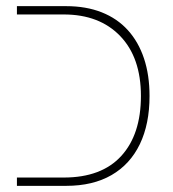

<svg xmlns="http://www.w3.org/2000/svg" viewBox="-20 -604 561 624"><path d="M35 0V-27H187Q310 -27 374 -97Q438 -167 438 -292Q438 -417 370.5 -487Q303 -557 187 -557H35V-584H195Q260 -584 310.5 -564Q361 -544 395.5 -506Q430 -468 448 -414Q466 -360 466 -292Q466 -201 434.5 -135.5Q403 -70 342.5 -35Q282 0 195 0Z"/></svg>

Font: Noto Sans Hebrew Thin
Style: Regular
Weight: 250
Designer: Monotype Design Team
Foundry: Monotype Imaging Inc.
Version: Version 2.003